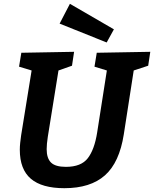

<svg xmlns="http://www.w3.org/2000/svg" viewBox="-20 -976 809 1008"><path d="M488 -699 769 -704 758 -631 682 -606 630 -271Q607 -123 531 -55.5Q455 12 318 12Q200 12 142 -37.5Q84 -87 84 -190Q84 -207 86 -226Q88 -245 91 -266L146 -606L80 -626L92 -699L369 -704L358 -631L287 -606L231 -258Q225 -219 225 -193Q225 -145 248 -122.5Q271 -100 326 -100Q406 -100 441 -145.5Q476 -191 490 -280L541 -606L476 -626ZM540 -753 293 -852 347 -956 578 -822Z"/></svg>

Font: Bitter
Style: Bold Italic
Weight: 700
Italic angle: -9°
Designer: Sol Matas, and Bitter project Authors
Foundry: Sol Matas
Version: Version 2.001